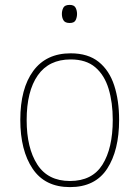

<svg xmlns="http://www.w3.org/2000/svg" viewBox="-20 -755 570 785"><path d="M266 10Q164 10 113.5 -65Q63 -140 63 -265Q63 -393 116 -465Q169 -537 269 -537Q340 -537 383.5 -502Q427 -467 447 -405.5Q467 -344 467 -265Q467 -140 418 -65Q369 10 266 10ZM266 -15Q357 -15 399 -82Q441 -149 441 -265Q441 -336 424 -392Q407 -448 369.5 -480Q332 -512 269 -512Q180 -512 134.5 -447Q89 -382 89 -264Q89 -150 132.5 -82.5Q176 -15 266 -15ZM265 -661Q246 -661 239.5 -672Q233 -683 233 -698Q233 -712 239 -723.5Q245 -735 265 -735Q283 -735 289 -723.5Q295 -712 295 -698Q295 -685 289.5 -673Q284 -661 265 -661Z"/></svg>

Font: Noto Sans Mono Condensed Thin
Style: Regular
Weight: 100
Width: 3
Designer: Monotype Design Team
Foundry: Monotype Imaging Inc.
Version: Version 2.014; ttfautohint (v1.8.4.7-5d5b)